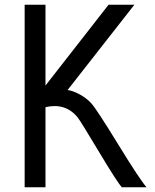

<svg xmlns="http://www.w3.org/2000/svg" viewBox="-20 -790 652 810"><path d="M84 -770H171.9V-429.2L438 -770H546.9L265.1 -410.2Q286.1 -407.7 315.2 -392.3Q344.2 -377 365.2 -354Q386.2 -331.5 477.1 -183.3Q567.9 -35.2 598.1 0H597.2H494.1Q475.1 -20 397.9 -148.9Q320.8 -277.8 308.1 -293.9Q257.3 -357.4 171.9 -337.9V0H84Z"/></svg>

Font: Junction Regular
Style: Regular
Weight: 500
Designer: Caroline Hadilaksono
Foundry: Caroline Hadilaksono
Version: Version 1.056